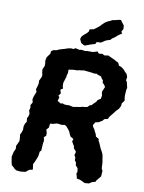

<svg xmlns="http://www.w3.org/2000/svg" viewBox="-95 -937 756 1005"><g transform="rotate(10 283.0 -434.0)"><path d="M129 -15 111 -1 103 0 86 2 63 0 53 -6 41 -18 35 -22 31 -36 26 -67 29 -80 32 -93 40 -111 39 -127 46 -141 52 -155 51 -174 49 -188 55 -200 60 -215V-235L65 -250L72 -260L70 -279L76 -291L79 -305L74 -320L78 -337L76 -350L85 -365L81 -382L85 -398L89 -408L95 -423L90 -437L95 -452L99 -469L98 -483L108 -504L110 -514L107 -528L105 -544L114 -565V-577L112 -593L116 -611L132 -633L133 -646L144 -654L160 -656L175 -663L206 -672L217 -676L233 -679L247 -678L257 -684L278 -679L289 -681L309 -678L318 -680H350L373 -687L382 -677L401 -679L411 -673L433 -676L445 -670L465 -661L483 -651L489 -649L497 -633L509 -629L523 -619L534 -606L543 -598L549 -582L546 -565L552 -556L555 -542L559 -526L556 -516L554 -485L555 -473L557 -457L545 -442L544 -428L536 -412L520 -395L511 -383L501 -371L492 -359L488 -349L469 -344L461 -334L442 -323L426 -320L416 -303L419 -294L427 -283L431 -274L439 -259L442 -247L459 -237V-229L466 -216L471 -204L478 -188L486 -174L492 -161L494 -151L497 -132L499 -122L500 -104L501 -87L507 -76L505 -46L499 -39L484 -21L482 -14L462 -8L449 1L426 3L414 -3L401 -9L382 -13L375 -40L379 -48L376 -67L364 -81L363 -95L355 -105V-120L348 -132L353 -150L339 -167L338 -176L331 -188L324 -200L328 -214L311 -224L305 -236L299 -250L290 -262L280 -273L270 -279L257 -276L234 -279H229L208 -273L194 -272L191 -250L180 -238L185 -221V-206L174 -196L178 -180L175 -159L174 -139L173 -125L166 -118L164 -101L162 -91L155 -73L148 -57L143 -48L147 -19ZM297 -379 314 -382 334 -385 344 -388 357 -389 372 -392 381 -402 391 -405 400 -415 412 -426 418 -437 433 -446 436 -464 432 -483 437 -494 444 -511 436 -523 428 -530 427 -543 417 -554 415 -561 394 -568 387 -572 379 -570 360 -573 341 -575 321 -577 308 -575 291 -573 285 -571H267L240 -567V-547L237 -541L235 -526L231 -514L227 -501L225 -495V-477L229 -465L216 -456L222 -438L211 -423L218 -417L212 -396L231 -385L240 -388L248 -384L265 -383L274 -384ZM299 -706 281 -716 272 -736 277 -750 289 -762 300 -771 310 -782 312 -794 333 -798 351 -811 365 -823 371 -830 385 -843 398 -851 412 -857 421 -862 437 -865 452 -869 465 -871 476 -856 485 -844 486 -826 478 -812 483 -801 471 -794 463 -788 452 -778 436 -767 429 -759 411 -753 402 -749 383 -736 360 -735 355 -724 329 -716 308 -708Z"/></g></svg>

Font: Winky Rough Medium
Style: Italic
Weight: 500
Italic angle: -8.97852°
Designer: Simon Atzbach
Foundry: typofactur
Version: Version 1.206; ttfautohint (v1.8.4.7-5d5b)